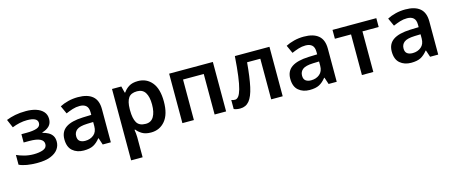

<svg xmlns="http://www.w3.org/2000/svg" viewBox="-47 -1172 4799 2032"><g transform="rotate(-15 2352.5 -156.0)"><path d="M258 -552Q318 -552 367 -536.5Q416 -521 445 -489Q474 -457 474 -409Q474 -360 445 -331Q416 -302 368 -289V-284Q401 -276 429 -261Q457 -246 473.5 -220.5Q490 -195 490 -155Q490 -110 463 -72.5Q436 -35 379.5 -12.5Q323 10 236 10Q107 10 36 -24V-131Q70 -115 118.5 -102Q167 -89 222 -89Q283 -89 325 -105Q367 -121 367 -162Q367 -237 212 -237H149V-328H205Q278 -328 318.5 -342.5Q359 -357 359 -395Q359 -456 244 -456Q203 -456 161.5 -447Q120 -438 80 -422L41 -513Q86 -531 138.5 -541.5Q191 -552 258 -552Z M827 -552Q932 -552 986.5 -506Q1041 -460 1041 -364V0H952L927 -75H923Q888 -31 849 -10.5Q810 10 743 10Q670 10 622 -31Q574 -72 574 -158Q574 -242 635.5 -284Q697 -326 822 -331L916 -334V-361Q916 -412 891 -434.5Q866 -457 821 -457Q780 -457 742.5 -445Q705 -433 668 -417L628 -505Q668 -526 719.5 -539Q771 -552 827 -552ZM850 -254Q767 -251 735 -225.5Q703 -200 703 -157Q703 -118 725.5 -101.5Q748 -85 785 -85Q840 -85 878 -116.5Q916 -148 916 -210V-256Z M1484 -552Q1579 -552 1637 -481.5Q1695 -411 1695 -272Q1695 -133 1635.5 -61.5Q1576 10 1481 10Q1421 10 1384 -12Q1347 -34 1325 -63H1317Q1320 -44 1322.5 -21.5Q1325 1 1325 20V240H1199V-542H1301L1319 -470H1325Q1347 -504 1385 -528Q1423 -552 1484 -552ZM1448 -450Q1381 -450 1353.5 -410Q1326 -370 1325 -289V-273Q1325 -186 1351.5 -139.5Q1378 -93 1450 -93Q1509 -93 1537.5 -141.5Q1566 -190 1566 -274Q1566 -358 1537.5 -404Q1509 -450 1448 -450Z M2304 -542V0H2178V-444H1951V0H1825V-542Z M2924 0H2798V-445H2653Q2639 -282 2617 -182Q2595 -82 2557 -36.5Q2519 9 2458 9Q2414 9 2388 -4V-103Q2406 -95 2428 -95Q2449 -95 2466.5 -117Q2484 -139 2498.5 -190Q2513 -241 2524.5 -327.5Q2536 -414 2545 -542H2924Z M3302 -552Q3407 -552 3461.5 -506Q3516 -460 3516 -364V0H3427L3402 -75H3398Q3363 -31 3324 -10.5Q3285 10 3218 10Q3145 10 3097 -31Q3049 -72 3049 -158Q3049 -242 3110.5 -284Q3172 -326 3297 -331L3391 -334V-361Q3391 -412 3366 -434.5Q3341 -457 3296 -457Q3255 -457 3217.5 -445Q3180 -433 3143 -417L3103 -505Q3143 -526 3194.5 -539Q3246 -552 3302 -552ZM3325 -254Q3242 -251 3210 -225.5Q3178 -200 3178 -157Q3178 -118 3200.5 -101.5Q3223 -85 3260 -85Q3315 -85 3353 -116.5Q3391 -148 3391 -210V-256Z M4095 -445H3917V0H3792V-445H3615V-542H4095Z M4414 -552Q4519 -552 4573.5 -506Q4628 -460 4628 -364V0H4539L4514 -75H4510Q4475 -31 4436 -10.5Q4397 10 4330 10Q4257 10 4209 -31Q4161 -72 4161 -158Q4161 -242 4222.5 -284Q4284 -326 4409 -331L4503 -334V-361Q4503 -412 4478 -434.5Q4453 -457 4408 -457Q4367 -457 4329.5 -445Q4292 -433 4255 -417L4215 -505Q4255 -526 4306.5 -539Q4358 -552 4414 -552ZM4437 -254Q4354 -251 4322 -225.5Q4290 -200 4290 -157Q4290 -118 4312.5 -101.5Q4335 -85 4372 -85Q4427 -85 4465 -116.5Q4503 -148 4503 -210V-256Z"/></g></svg>

Font: Noto Sans SemiBold
Style: Regular
Weight: 600
Designer: Monotype Design Team
Foundry: Monotype Imaging Inc.
Version: Version 2.007